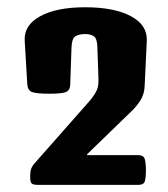

<svg xmlns="http://www.w3.org/2000/svg" viewBox="-20 -851 472 539"><path d="M86.4 -332Q73.7 -332 69.3 -335.7Q64.9 -339.4 64.9 -351.6V-360.4Q64.9 -370.6 67.4 -377Q69.8 -383.3 74.2 -389.2L233.9 -570.3Q246.6 -586.4 252 -598.4Q257.3 -610.4 256.3 -632.8L253.4 -717.3Q252.9 -742.7 243.7 -749Q234.4 -755.4 219.2 -755.4Q201.2 -755.4 191.4 -749Q181.6 -742.7 180.7 -716.8L177.2 -614.7Q176.8 -596.7 164.3 -592.3Q151.9 -587.9 118.7 -587.9Q83 -587.9 70.3 -592.5Q57.6 -597.2 56.6 -614.7L49.3 -736.8Q46.9 -780.3 92.8 -805.4Q138.7 -830.6 219.2 -830.6Q300.3 -830.6 347.2 -805.7Q394 -780.8 392.1 -736.8L386.2 -611.8Q385.7 -591.8 378.2 -576.4Q370.6 -561 353.5 -543L224.6 -418V-415.5H368.2Q383.3 -415.5 386.5 -404.1Q389.6 -392.6 389.6 -374Q389.6 -353 386.7 -342.5Q383.8 -332 368.2 -332Z"/></svg>

Font: Denk One
Style: Regular
Weight: 400
Designer: Irina Smirnova, Eben Sorkin
Foundry: Sorkin Type Co.f
Version: Version 1.004; ttfautohint (v1.8.4.7-5d5b);gftools[0.9.23]